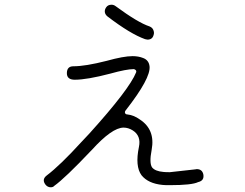

<svg xmlns="http://www.w3.org/2000/svg" viewBox="-20 -788 1040 814"><path d="M605 -620Q603 -620 595 -622Q533 -644 436 -718Q426 -726 424.5 -736.5Q423 -747 430.5 -757.5Q438 -768 453 -768Q462 -768 470 -762Q565 -692 614 -676Q626 -671 630 -661Q635 -649 631 -639Q626 -620 605 -620ZM195 6Q182 6 173 -5Q156 -27 178 -44Q235 -87 327 -188L328 -189Q345 -208 359 -222Q528 -409 557 -481Q559 -486 556.5 -489.5Q554 -493 548 -495Q516 -495 448 -476Q349 -450 297 -450Q263 -450 263.5 -478.5Q264 -507 291 -507Q342 -507 432 -530Q504 -550 542 -550Q567 -550 587 -542Q611 -533 614 -507Q620 -457 512 -319Q508 -313 510.5 -308Q513 -303 519 -303Q547 -300 572 -282Q639 -239 623 -153Q612 -96 625 -78Q638 -62 673 -59Q681 -58 700 -58L808 -70Q813 -71 814 -71Q837 -71 842 -49Q847 -22 820 -16Q794 -3 700 -3Q678 -3 669 -4Q608 -10 580 -45Q552 -83 569 -165Q579 -212 543 -235Q524 -247 504 -247Q455 -247 369 -152Q366 -149 365 -148Q256 -33 210 0Q205 6 195 6Z"/></svg>

Font: Shin Retro Maru Gothic Regular
Style: Regular
Weight: 400
Designer: Iose
Foundry: Typographish
Version: Version 1.002